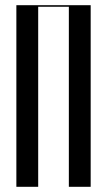

<svg xmlns="http://www.w3.org/2000/svg" viewBox="-20 -719 412 739"><path d="M43 -699H329V0H245V-693H127V0H43Z"/></svg>

Font: Moniqa SemBd Narrow Display
Style: Regular
Weight: 600
Width: 4
Designer: Rajesh Rajput
Foundry: Rajesh Rajput
Version: Version 1.000